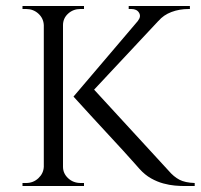

<svg xmlns="http://www.w3.org/2000/svg" viewBox="-20 -620 669 640"><path d="M281 -335 542 -51Q559 -31 578 -21Q597 -11 629 -10V0H592Q580 0 562.5 -1.5Q545 -3 524.5 -8.5Q504 -14 483.5 -25.5Q463 -37 445 -57Q445 -57 429.5 -74.5Q414 -92 389 -119.5Q364 -147 335.5 -177.5Q307 -208 282 -235.5Q257 -263 241 -280.5Q225 -298 225 -298ZM548 -593 272 -298H225L476 -593ZM613 -600V-590H609Q578 -590 551.5 -580Q525 -570 508 -550L440 -551Q451 -565 443.5 -577.5Q436 -590 418 -590H409V-600H609ZM190 -600V0H126V-600ZM128 -64V0H55V-10Q55 -10 61 -10Q67 -10 67 -10Q91 -10 108 -26Q125 -42 126 -64ZM187 -64H190Q190 -42 207 -26Q224 -10 249 -10Q249 -10 254.5 -10Q260 -10 260 -10V0H187ZM187 -536V-600H260V-590Q260 -590 254.5 -590Q249 -590 248 -590Q224 -590 207 -574.5Q190 -559 190 -536ZM128 -536H126Q125 -559 108 -574.5Q91 -590 67 -590Q67 -590 61 -590Q55 -590 55 -590V-600H128Z"/></svg>

Font: Cinzel
Style: Regular
Weight: 400
Designer: Natanael Gama
Version: Version 2.000